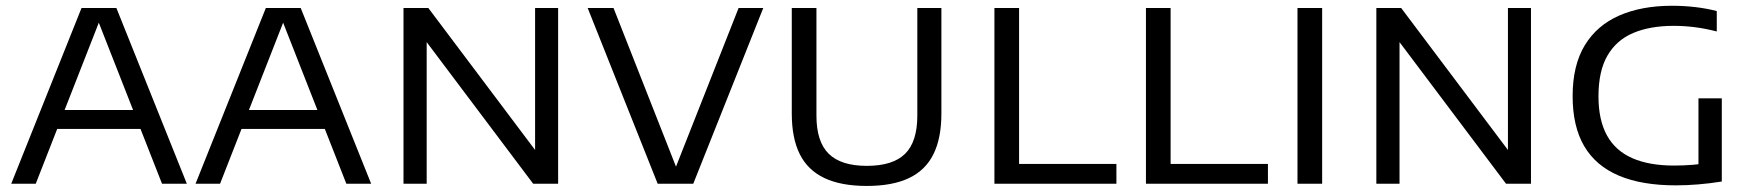

<svg xmlns="http://www.w3.org/2000/svg" viewBox="-20 -622 5932 650"><path d="M18 0 256 -595H374L612.5 0H528.5L308.5 -560.5H320.5L101 0ZM152 -185.5 172 -249.5H458L477.5 -185.5Z M642 0 880 -595H998L1236.5 0H1152.5L932.5 -560.5H944.5L725 0ZM776 -185.5 796 -249.5H1082L1101.5 -185.5Z M1346 0V-595H1430L1807.5 -93H1791.5V-595H1869.5V0H1785L1407.5 -502H1424.5V0Z M2206.5 0 1969.5 -595H2057L2277.5 -35H2259.5L2480.5 -595H2564L2327 0Z M2914.5 7.5Q2827.5 7.5 2771 -19.2Q2714.5 -46 2687.5 -100.2Q2660.5 -154.5 2660.5 -237.5V-595H2744V-230.5Q2744 -142 2785.8 -101.2Q2827.5 -60.5 2914.5 -60.5Q3002.5 -60.5 3044 -101.2Q3085.5 -142 3085.5 -230.5V-595H3167V-237.5Q3167 -154.5 3140.2 -100.2Q3113.5 -46 3057.5 -19.2Q3001.5 7.5 2914.5 7.5Z M3346.5 0V-595H3430V-67H3759.5V0Z M3859.5 0V-595H3943V-67H4272.5V0Z M4372.5 0V-595H4456V0Z M4639.5 0V-595H4723.5L5101 -93H5085V-595H5163V0H5078.5L4701 -502H4718V0Z M5653.5 5.5Q5538 5.5 5460.2 -27.5Q5382.5 -60.5 5343.2 -127.2Q5304 -194 5304 -296.5Q5304 -401 5345.2 -468.8Q5386.5 -536.5 5462 -569.5Q5537.5 -602.5 5640.5 -602.5Q5680.5 -602.5 5719.2 -598Q5758 -593.5 5792 -584.5V-515.5Q5753 -525.5 5717.2 -530Q5681.5 -534.5 5646 -534.5Q5566.5 -534.5 5509.5 -510.5Q5452.5 -486.5 5422 -434Q5391.5 -381.5 5391.5 -296Q5391.5 -216 5420 -164Q5448.5 -112 5505.5 -86.8Q5562.5 -61.5 5648 -61.5Q5678 -61.5 5710 -64Q5742 -66.5 5768 -71.5L5730 -36.5V-289H5809V-7.5Q5769 -1 5729.8 2.2Q5690.5 5.5 5653.5 5.5Z"/></svg>

Font: Encode Sans SC SemiExpanded
Style: Regular
Weight: 400
Width: 6
Designer: Multiple Designers
Foundry: Impallari Type
Version: Version 3.002